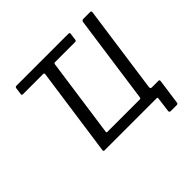

<svg xmlns="http://www.w3.org/2000/svg" viewBox="-203 -965 1319 1319"><g transform="rotate(-45 456.5 -305.5)"><path d="M748 131Q732 131 734 117L748 9Q750 0 740 0H234Q222 0 225 -14L316 -658Q317 -669 307 -669H111Q99 -669 100 -679L107 -731Q108 -736 111 -739Q114 -742 121 -742H626Q632 -742 634 -739Q636 -736 636 -731L629 -679Q628 -669 616 -669H423Q412 -669 411 -659L330 -85Q328 -76 338 -76H652Q662 -76 663 -86L753 -727Q755 -742 771 -742H834Q842 -742 844.5 -738.5Q847 -735 846 -728L757 -93Q756 -85 758.5 -80.5Q761 -76 769 -76H834Q845 -76 843 -63L818 117Q817 125 814 128Q811 131 803 131Z"/></g></svg>

Font: Libre Franklin
Style: Italic
Weight: 400
Italic angle: -8°
Designer: Pablo Impallari, Rodrigo Fuenzalida, Nhung Nguyen
Foundry: Impallari Type
Version: Version 3.000